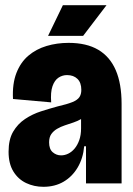

<svg xmlns="http://www.w3.org/2000/svg" viewBox="-20 -706 512 739"><path d="M147 13Q111 13 80.5 -1.5Q50 -16 31.5 -46Q13 -76 13 -122Q13 -169 30.5 -199Q48 -229 76.5 -248Q105 -267 138 -277.5Q171 -288 200 -296Q239 -305 258.5 -313Q278 -321 285.5 -332Q293 -343 293 -360Q293 -388 278 -402.5Q263 -417 238 -417Q220 -417 205 -407Q190 -397 182 -374Q174 -351 177 -312L30 -325Q27 -383 43 -424.5Q59 -466 89 -491.5Q119 -517 159 -529Q199 -541 244 -541Q313 -541 358 -514.5Q403 -488 425.5 -436Q448 -384 448 -306V-196Q448 -163 448 -130.5Q448 -98 448 -65.5Q448 -33 448 0H311Q311 -35 311 -70.5Q311 -106 311 -143H304Q300 -97 279 -61.5Q258 -26 224.5 -6.5Q191 13 147 13ZM215 -108Q229 -108 242.5 -114.5Q256 -121 267 -134Q278 -147 285 -166.5Q292 -186 292 -212V-260L316 -269Q308 -257 293.5 -248.5Q279 -240 262.5 -234.5Q246 -229 229.5 -223.5Q213 -218 199.5 -210Q186 -202 177.5 -190Q169 -178 169 -158Q169 -132 183 -120Q197 -108 215 -108ZM300 -568H165L222 -686H390Z"/></svg>

Font: Bricolage Grotesque 96pt ExtraBold SemiCondensed
Style: Regular
Weight: 800
Width: 4
Version: Version 1.001;gftools[0.9.33.dev8+g029e19f]